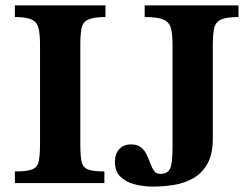

<svg xmlns="http://www.w3.org/2000/svg" viewBox="-20 -677 915 710"><path d="M366 0H35V-43Q79 -43 98.5 -50.5Q118 -58 123 -79.5Q128 -101 128 -144V-511Q128 -551 122.5 -573Q117 -595 97.5 -604.5Q78 -614 35 -614V-657H370V-614Q326 -614 306 -604.5Q286 -595 281.5 -572.5Q277 -550 277 -511V-144Q277 -102 281.5 -80Q286 -58 305 -50.5Q324 -43 366 -43ZM545 13Q512 13 479.5 5Q447 -3 426 -23Q405 -43 405 -79Q405 -108 421 -125.5Q437 -143 465 -143Q488 -143 501.5 -132Q515 -121 522.5 -105Q530 -89 536 -72.5Q542 -56 550 -45Q558 -34 572 -34Q600 -34 609 -53.5Q618 -73 618 -132V-511Q618 -551 612 -573Q606 -595 584.5 -604.5Q563 -614 515 -614V-657H862V-614Q817 -614 797 -604.5Q777 -595 772 -572.5Q767 -550 767 -511V-165Q767 -107 747 -71.5Q727 -36 694 -17.5Q661 1 622 7Q583 13 545 13Z"/></svg>

Font: STIX Two Text
Style: Bold
Weight: 700
Designer: Ross Mills, John Hudson & Paul Hanslow, Tiro Typeworks Ltd; with prior portions MicroPress Inc., and Coen Hoffman.
Foundry: Tiro Typeworks Ltd
Version: Version 2.13 b171